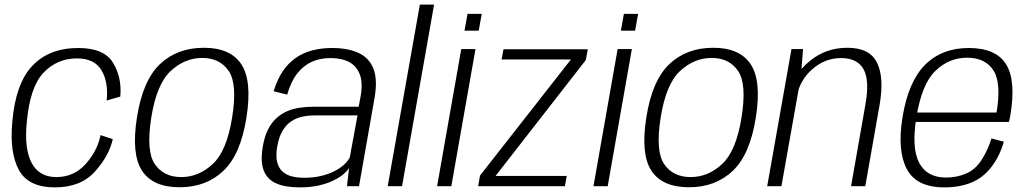

<svg xmlns="http://www.w3.org/2000/svg" viewBox="-20 -805 4440 830"><path d="M217.5 5Q329 5 390.5 -63.5Q452 -132 467.5 -203.5L414.5 -221Q401.5 -153.5 350.8 -96.5Q300 -39.5 223.5 -39.5Q149 -39.5 116.5 -101.2Q84 -163 96 -279Q110 -430.5 168.8 -491.5Q227.5 -552.5 312.5 -552.5Q389 -552.5 419.2 -500.5Q449.5 -448.5 441 -370.5L500 -387.5Q507.5 -469.5 468.8 -533.5Q430 -597.5 318.5 -597.5Q193 -597.5 120 -520.8Q47 -444 33 -276.5Q21 -146 61.5 -70.5Q102 5 217.5 5Z M756.5 4.5Q871 4.5 945.8 -66.5Q1020.5 -137.5 1045.5 -297.5Q1070.5 -456 1023.2 -527.2Q976 -598.5 861.5 -598.5Q746 -598.5 671.5 -527.8Q597 -457 572 -297.5Q547 -138.5 594 -67Q641 4.5 756.5 4.5ZM763.5 -39.5Q687.5 -39.5 649.2 -95.5Q611 -151.5 634 -297Q657 -441.5 717.8 -498Q778.5 -554.5 854.5 -554.5Q930 -554.5 968.5 -498.5Q1007 -442.5 983.5 -297Q960.5 -152.5 899.8 -96Q839 -39.5 763.5 -39.5Z M1275 5Q1321.5 5 1358 -3.2Q1394.5 -11.5 1421.5 -24.8Q1448.5 -38 1465.5 -52.5Q1482.5 -67 1489 -79.5L1480 0H1532L1599 -381Q1613 -460 1594.5 -507.5Q1576 -555 1530 -576.2Q1484 -597.5 1415.5 -597.5Q1369.5 -597.5 1330 -587.2Q1290.5 -577 1258.2 -554.5Q1226 -532 1202 -496.5Q1178 -461 1163 -410.5L1221.5 -396Q1237.5 -452 1264.5 -486.8Q1291.5 -521.5 1327.8 -537.8Q1364 -554 1408.5 -554Q1457 -554 1489.8 -536.5Q1522.5 -519 1536 -481.5Q1549.5 -444 1538 -383.5L1530.5 -343.5H1333Q1303.5 -343.5 1275 -339.2Q1246.5 -335 1221 -324Q1195.5 -313 1174.2 -293.5Q1153 -274 1138 -244Q1123 -214 1116 -171Q1108.5 -127 1113 -96.2Q1117.5 -65.5 1131.8 -45.8Q1146 -26 1168 -15Q1190 -4 1217.2 0.5Q1244.5 5 1275 5ZM1295 -36.5Q1267 -36.5 1243 -42.2Q1219 -48 1202 -62.8Q1185 -77.5 1178.2 -104.2Q1171.5 -131 1178.5 -172.5Q1186 -214 1201.8 -240.2Q1217.5 -266.5 1239.8 -281Q1262 -295.5 1287.8 -300.8Q1313.5 -306 1340.5 -306H1525.5L1492 -124.5Q1484 -108.5 1466.8 -92.8Q1449.5 -77 1424 -64.2Q1398.5 -51.5 1366 -44Q1333.5 -36.5 1295 -36.5Z M1656 0H1718L1856.5 -785H1795Z M1869.5 0H1931L2035.5 -593H1974ZM2001 -745 1988 -672.5H2049.5L2062.5 -745Z M2047 0H2422L2430 -44.5H2120.5L2120 -41.5L2512.5 -545.5L2521 -592H2156.5L2148.5 -548H2450L2450.5 -551L2055 -46Z M2545.5 0H2607L2711.5 -593H2650ZM2677 -745 2664 -672.5H2725.5L2738.5 -745Z M2958.5 4.5Q3073 4.5 3147.8 -66.5Q3222.5 -137.5 3247.5 -297.5Q3272.5 -456 3225.2 -527.2Q3178 -598.5 3063.5 -598.5Q2948 -598.5 2873.5 -527.8Q2799 -457 2774 -297.5Q2749 -138.5 2796 -67Q2843 4.5 2958.5 4.5ZM2965.5 -39.5Q2889.5 -39.5 2851.2 -95.5Q2813 -151.5 2836 -297Q2859 -441.5 2919.8 -498Q2980.5 -554.5 3056.5 -554.5Q3132 -554.5 3170.5 -498.5Q3209 -442.5 3185.5 -297Q3162.5 -152.5 3101.8 -96Q3041 -39.5 2965.5 -39.5Z M3296.5 0H3358L3442 -473L3451.5 -593H3401.5ZM3659 0H3720.5L3782.5 -352Q3803 -470.5 3771 -534.5Q3739 -598.5 3643 -598.5Q3549.5 -598.5 3480.2 -541Q3411 -483.5 3398.5 -414L3424 -386Q3436.5 -457.5 3491.5 -505.8Q3546.5 -554 3615.5 -554Q3685.5 -554 3712.8 -506.2Q3740 -458.5 3721 -352.5Z M4062 5 4069.5 -37.5Q3986.5 -37.5 3953.2 -101.8Q3920 -166 3941.5 -298Q3964.5 -441 4023.2 -498.2Q4082 -555.5 4160.5 -555.5Q4240 -555.5 4275.2 -499.5Q4310.5 -443.5 4286.5 -310L4293.5 -318.5H3936.5L3929.5 -278H4341.5Q4344.5 -288.5 4346.5 -300Q4373.5 -453.5 4330.2 -525.5Q4287 -597.5 4168 -597.5Q4052 -597.5 3979.2 -525Q3906.5 -452.5 3881.5 -298Q3858 -154.5 3899.8 -74.8Q3941.5 5 4062 5ZM4069.5 -37.5 4062 5Q4129 5 4179.8 -16Q4230.5 -37 4266.2 -83.8Q4302 -130.5 4319.5 -192.5L4266 -206.5Q4250.5 -156 4223.5 -114Q4196.5 -72 4156.5 -54.8Q4116.5 -37.5 4069.5 -37.5Z"/></svg>

Font: Anybody UltraCondensed Thin Light
Style: Italic
Weight: 300
Italic angle: -10°
Version: Version 1.111